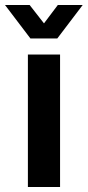

<svg xmlns="http://www.w3.org/2000/svg" viewBox="-54 -744 349 764"><path d="M-34 -724H64L121 -651L176 -724H275L174 -591H67ZM57 0V-527H185V0Z"/></svg>

Font: Archivo SemiCondensed
Style: Bold
Weight: 680
Width: 4
Designer: Hector Gatti
Foundry: Omnibus-Type
Version: Version 2.001; ttfautohint (v1.8.3)